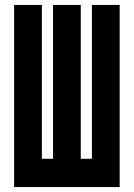

<svg xmlns="http://www.w3.org/2000/svg" viewBox="-20 -755 540 775"><path d="M37 0V-735H149V-114H194V-735H306V-114H351V-735H463V0Z"/></svg>

Font: Iosevka Heavy
Style: Regular
Weight: 900
Monospace: yes
Designer: Belleve Invis
Foundry: Belleve Invis
Version: Version 32.5.0; ttfautohint (v1.8.4)